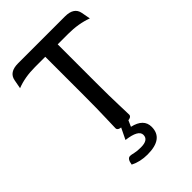

<svg xmlns="http://www.w3.org/2000/svg" viewBox="-253 -749 1066 1066"><g transform="rotate(-45 280.0 -216.5)"><path d="M283.2 7.8Q251 7.8 240.2 2.4Q229.5 -2.9 229.5 -12.7Q229.5 -33.2 231.9 -94.7Q234.4 -156.2 234.4 -267.6V-569.3H154.3Q73.7 -569.3 12.2 -544.9L22 -597.7Q31.7 -650.4 102.1 -650.4H470.2Q540.5 -650.4 550.3 -597.7L560.1 -544.9Q495.6 -569.3 414.1 -569.3H332V-267.6Q332 -156.2 334.5 -94.7Q336.9 -33.2 336.9 -12.7Q336.9 -2.9 326.4 2.4Q315.9 7.8 283.2 7.8ZM252.4 216.3Q195.3 216.3 150.4 193.4Q156.2 152.8 178.2 152.8Q187 152.8 205.8 157.5Q224.6 162.1 254.4 162.1Q313.5 162.1 313.5 122.6Q313.5 83.5 222.7 72.3L257.8 0H314.5L295.9 42Q377.4 60.5 377.4 123.5Q377.4 216.3 252.4 216.3Z"/></g></svg>

Font: Bainsley
Style: Regular
Weight: 400
Designer: Paul James MIller
Foundry: High-Logic / Made with FontCreator
Version: Version 1.411;March 28, 2021;FontCreator 13.0.0.2683 64-bit